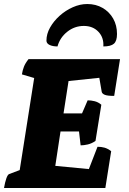

<svg xmlns="http://www.w3.org/2000/svg" viewBox="-21 -935 643 955"><path d="M-1 0Q4 -29 10.5 -47.5Q17 -66 24 -69L77 -89L149 -547L88 -565Q91 -585 98 -603Q105 -621 121 -641H576L547 -458Q513 -458 500 -463.5Q487 -469 485 -478L473 -548L320 -532L295 -371H387L415 -436Q432 -436 450 -431.5Q468 -427 483 -414L454 -234Q435 -221 415.5 -216.5Q396 -212 380 -212L372 -281H280L254 -110L421 -94L464 -205Q483 -205 499 -200.5Q515 -196 532 -183L503 0ZM413 -915Q456 -915 489.5 -895.5Q523 -876 542 -842.5Q561 -809 561 -766Q561 -731 545.5 -717.5Q530 -704 493 -704Q496 -748 468.5 -777Q441 -806 396 -806Q350 -806 313.5 -777Q277 -748 265 -704Q241 -704 225.5 -711.5Q210 -719 210 -733Q210 -766 228 -798Q246 -830 275.5 -856.5Q305 -883 341 -899Q377 -915 413 -915Z"/></svg>

Font: Petrona Black
Style: Italic
Weight: 900
Italic angle: -9°
Designer: Ringo R. Seeber
Foundry: Ringo R. Seeber
Version: Version 2.001; ttfautohint (v1.8.3)